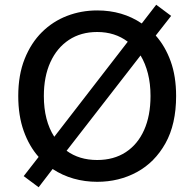

<svg xmlns="http://www.w3.org/2000/svg" viewBox="-20 -752 820 810"><path d="M143 38 80 -9 143 -90Q103 -135 80 -199.5Q57 -264 57 -347Q57 -436 84 -503.5Q111 -571 157 -616.5Q203 -662 263 -685Q323 -708 390 -708Q497 -708 578 -653L639 -732L702 -685L637 -602Q677 -557 700 -493.5Q723 -430 723 -347Q723 -228 678 -147.5Q633 -67 557.5 -26Q482 15 390 15Q338 15 290.5 1.5Q243 -12 202 -39ZM209 -175 519 -576Q465 -617 390 -617Q321 -617 270.5 -583.5Q220 -550 192.5 -489.5Q165 -429 165 -347Q165 -243 209 -175ZM390 -77Q460 -77 510.5 -110Q561 -143 588 -203.5Q615 -264 615 -347Q615 -399 604 -442Q593 -485 573 -518L261 -116Q314 -77 390 -77Z"/></svg>

Font: Ubuntu Sans Medium
Style: Regular
Weight: 500
Designer: Dalton Maag Ltd
Foundry: Dalton Maag Ltd
Version: Version 1.006; ttfautohint (v1.8.4.7-5d5b)